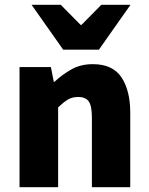

<svg xmlns="http://www.w3.org/2000/svg" viewBox="-20 -776 617 796"><path d="M61 0V-498H191L203 -437H206Q237 -466 275.5 -488Q314 -510 365 -510Q447 -510 483.5 -455.5Q520 -401 520 -308V0H361V-288Q361 -338 347.5 -356Q334 -374 305 -374Q279 -374 261 -363Q243 -352 221 -331V0ZM242 -570 111 -756H232L314 -673H318L400 -756H521L390 -570Z"/></svg>

Font: Source Sans 3 ExtraBold
Style: Regular
Weight: 800
Designer: Paul D. Hunt
Foundry: Adobe
Version: Version 3.052;hotconv 1.1.0;makeotfexe 2.6.0